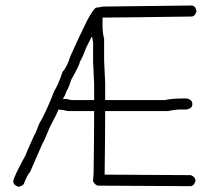

<svg xmlns="http://www.w3.org/2000/svg" viewBox="-20 -706 772 714"><path d="M691.4 -685.5Q707 -685.5 710.9 -664.1Q705.1 -644.5 691.4 -644.5Q410.2 -640.6 361.3 -640.6V-607.4Q361.3 -585.9 367.2 -560.5V-480.5Q367.2 -474.1 371.1 -396.5V-334H593.8Q618.7 -339.8 660.2 -339.8H673.8Q695.3 -336.4 695.3 -318.4Q695.3 -302.7 673.8 -298.8H652.3Q630.9 -298.8 605.5 -293H371.1V-291Q371.1 -213.9 369.1 -56.6H371.1Q662.1 -54.7 689.5 -54.7Q707 -48.3 707 -33.2Q701.2 -13.7 687.5 -13.7Q404.8 -15.6 345.7 -15.6Q335.9 -15.6 326.2 -31.2Q326.2 -41 328.1 -60.5Q330.1 -216.8 330.1 -293H232.4Q217.8 -296.9 197.3 -298.8Q197.3 -294.4 164.1 -230.5Q142.1 -176.3 138.7 -173.8L91.8 -66.4Q80.6 -54.2 68.4 -21.5Q59.1 -11.7 46.9 -11.7Q29.3 -19 29.3 -31.2Q29.3 -45.4 76.2 -130.9Q76.2 -134.8 107.4 -203.1Q109.9 -203.1 125 -244.1Q152.3 -291 181.6 -367.2Q196.8 -391.1 212.9 -439.5Q228.5 -455.1 242.2 -498Q267.6 -556.2 304.7 -630.9Q328.1 -674.3 337.9 -677.7Q344.2 -677.7 363.3 -681.6Q674.3 -685.5 691.4 -685.5ZM320.3 -568.4 300.8 -529.3Q288.1 -494.6 277.3 -476.6Q275.4 -462.9 244.1 -408.2Q238.3 -385.3 226.6 -365.2Q222.7 -351.6 214.8 -339.8V-337.9H228.5Q230.5 -337.9 244.1 -334H330.1V-392.6Q326.2 -470.2 326.2 -476.6V-548.8Q326.2 -552.7 322.3 -568.4Z"/></svg>

Font: CEF Fonts CJK
Style: Regular
Weight: 400
Designer: PartyBoss (派对大魔王)
Version: Release 2.25